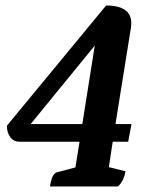

<svg xmlns="http://www.w3.org/2000/svg" viewBox="-20 -675 541 695"><path d="M161 0Q168 -46 185 -51L253 -69L268 -162H50Q30 -162 17.5 -178Q5 -194 5 -220L364 -655Q466 -655 454 -575L398 -226H456L444 -162H388L374 -70L434 -55Q429 -21 407 0ZM91 -226H278L323 -510Z"/></svg>

Font: Petrona
Style: Bold Italic
Weight: 700
Italic angle: -9°
Designer: Ringo R. Seeber
Foundry: Ringo R. Seeber
Version: Version 2.001; ttfautohint (v1.8.3)